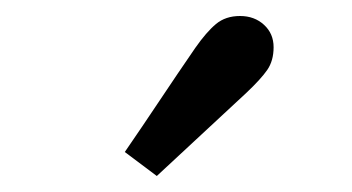

<svg xmlns="http://www.w3.org/2000/svg" viewBox="-20 -796 440 240"><path d="M136 -606Q158 -638 180 -671Q202 -704 224 -736Q238 -756 250 -766Q262 -776 280 -776Q298 -776 310 -765Q322 -754 322 -737Q322 -720 314 -708.5Q306 -697 288 -680Q260 -654 232 -628Q204 -602 176 -576Z"/></svg>

Font: Source Serif 4 Caption
Style: Regular
Weight: 400
Designer: Frank Grießhammer
Foundry: Adobe Systems Incorporated
Version: Version 4.004;hotconv 1.0.117;makeotfexe 2.5.65602